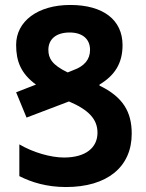

<svg xmlns="http://www.w3.org/2000/svg" viewBox="-20 -744 590 774"><path d="M511 -205C511 -293 476 -353 381 -399V-403C441 -439 474 -487 474 -562C474 -664 396 -724 263 -724C132 -724 45 -658 45 -563C45 -496 65 -447 125 -403L45 -372L87 -270L258 -335C338 -301 373 -263 373 -209C373 -149 326 -109 238 -109C185 -109 114 -129 58 -162V-34C107 -9 169 10 246 10C412 10 511 -71 511 -205ZM175 -543C175 -586 206 -613 261 -613C312 -613 343 -587 343 -543C343 -504 320 -477 275 -461L253 -452C190 -482 175 -509 175 -543Z"/></svg>

Font: Noto Sans Armenian Condensed
Style: Bold
Weight: 700
Width: 3
Designer: Monotype Design Team
Foundry: Monotype Imaging Inc.
Version: Version 2.008